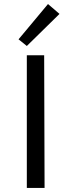

<svg xmlns="http://www.w3.org/2000/svg" viewBox="-20 -932 354 952"><path d="M72 -737 218 -912 275 -863 113 -704ZM113 -658H199L201 0H113Z"/></svg>

Font: Ysabeau SC Medium
Style: Regular
Weight: 500
Designer: Christian Thalmann (Catharsis Fonts)
Version: Version 0.003